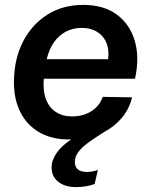

<svg xmlns="http://www.w3.org/2000/svg" viewBox="-20 -562 618 785"><path d="M291 203Q246 203 218.5 181.5Q191 160 191 123Q191 93 211.5 63.5Q232 34 271 8Q262 8 252.5 8Q243 8 233 7Q171 1 126.5 -30Q82 -61 59 -112.5Q36 -164 37 -230Q38 -321 74 -391.5Q110 -462 173.5 -502Q237 -542 320 -542Q404 -542 457.5 -502.5Q511 -463 531 -395Q551 -327 532 -240H159Q155 -192 167.5 -157.5Q180 -123 208 -104.5Q236 -86 274 -86Q321 -86 354.5 -108Q388 -130 400 -166L520 -164Q509 -118 479.5 -82Q450 -46 407 -23Q372 -1 344.5 18.5Q317 38 301.5 58Q286 78 286 100Q286 141 336 141Q346 141 357.5 139Q369 137 380 133L367 190Q353 196 332.5 199.5Q312 203 291 203ZM171 -320H422Q427 -360 414.5 -388.5Q402 -417 376 -432.5Q350 -448 314 -448Q280 -448 251 -433.5Q222 -419 201.5 -390.5Q181 -362 171 -320Z"/></svg>

Font: Mona Sans ExtraLight SemiBold
Style: Italic
Weight: 600
Italic angle: -11.6951°
Version: Version 2.000